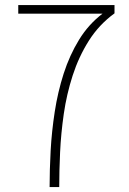

<svg xmlns="http://www.w3.org/2000/svg" viewBox="-20 -758 522 778"><path d="M396.5 -703.5V-702.5H54V-737.5H444V-704Q381 -658 340 -593Q299 -528 274.5 -452.2Q250 -376.5 238.5 -296.8Q227 -217 223.5 -140.8Q220 -64.5 220 0H181Q181 -69 185.2 -147.2Q189.5 -225.5 201.8 -305.2Q214 -385 238 -459.8Q262 -534.5 300.5 -597.2Q339 -660 396.5 -703.5Z"/></svg>

Font: Epilogue ExtraLight
Style: Regular
Weight: 250
Designer: Tyler Finck
Foundry: Etcetera Type Co
Version: Version 2.112